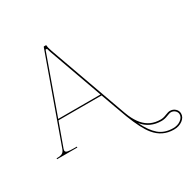

<svg xmlns="http://www.w3.org/2000/svg" viewBox="-213 -960 1385 1399"><g transform="rotate(-30 479.5 -260.5)"><path d="M652.3 66.9Q691.4 148.4 738 188Q784.7 227.5 856 227.5Q894.5 227.5 920.7 208Q946.8 188.5 946.8 163.1Q946.8 145 932.4 131.6Q918 118.2 897 118.2Q887.7 118.2 861.3 128.9Q835 139.6 809.6 139.6Q711.9 139.6 652.3 66.9ZM565.9 -120.6 522.9 -240.2H160.2L88.4 -41.5Q85.9 -33.2 85.9 -28.8Q85.9 -15.6 102.5 -11.5Q119.1 -7.3 159.7 -7.3H180.2V0H9.8V-7.3H12.7Q43.9 -7.3 58.1 -15.6Q72.3 -23.9 79.6 -44.4L334.5 -756.3Q335.9 -759.8 338.9 -759.8H352.5Q357.4 -759.8 357.4 -754.9Q357.4 -738.8 370.1 -703.1L584 -106Q610.4 -31.7 617.7 -15.6Q660.2 81.1 729 111.8Q765.1 127.4 809.6 127.4Q831.1 127.4 856.9 116.7Q882.8 106 897 106Q922.9 106 940.9 122.6Q959 139.2 959 163.1Q959 194.8 929 217Q898.9 239.3 856 239.3Q759.3 239.3 697.3 163.1Q651.9 107.9 603 -19Q591.8 -49.3 567.9 -115.7L567.4 -116.2V-116.7L566.9 -117.2V-117.7V-118.2L566.4 -118.7V-119.1V-119.6ZM163.6 -250H519.5L358.4 -700.2Q350.1 -723.6 348.1 -733.4H336.4Z"/></g></svg>

Font: ZnikomitNo24
Style: Thin
Weight: 300
Designer: gluk
Foundry: gluk
Version: Version 0.55